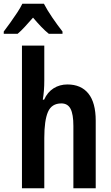

<svg xmlns="http://www.w3.org/2000/svg" viewBox="-56 -1003 590 1023"><path d="M180 -760V-575Q180 -518 172 -472H179Q197 -512 229.5 -532.5Q262 -553 303 -553Q376 -553 415 -504.5Q454 -456 454 -360V0H335V-332Q335 -394 320 -423Q305 -452 271 -452Q219 -452 199.5 -406.5Q180 -361 180 -268V0H61V-760ZM178 -983Q195 -950 223 -909Q251 -868 277 -835V-823H204Q184 -839 163 -861Q142 -883 120 -909Q97 -883 76.5 -860.5Q56 -838 38 -823H-36V-835Q-20 -856 -1 -882.5Q18 -909 35.5 -935.5Q53 -962 63 -983Z"/></svg>

Font: Avrile Sans Condensed SemiBold
Style: Regular
Weight: 600
Width: 3
Designer: Monotype Design Team
Foundry: Monotype Imaging Inc.
Version: Version 2.001;September 10, 2019;FontCreator 11.5.0.2425 64-